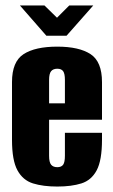

<svg xmlns="http://www.w3.org/2000/svg" viewBox="-20 -676 414 704"><path d="M190 8Q138 8 101 -3.5Q64 -15 44 -51.5Q24 -88 24 -163V-375Q24 -450 66.5 -477.5Q109 -505 190 -505Q270 -505 312 -477.5Q354 -450 354 -375V-237H160V-105Q160 -81 167.5 -72Q175 -63 190 -63Q205 -63 211.5 -72Q218 -81 218 -105V-189H354V-164Q354 -88 334.5 -51.5Q315 -15 278.5 -3.5Q242 8 190 8ZM160 -297H218V-383Q218 -406 211.5 -415Q205 -424 190 -424Q175 -424 167.5 -415Q160 -406 160 -383ZM150 -545 53 -656H143L189 -611L234 -656H322L224 -545Z"/></svg>

Font: Alumni Sans ExtraBold
Style: Regular
Weight: 800
Designer: Robert E. Leuschke
Foundry: Robert E. Leuschke
Version: Version 1.018